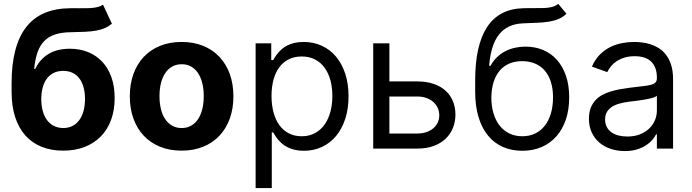

<svg xmlns="http://www.w3.org/2000/svg" viewBox="-20 -770 3585 995"><path d="M560 -647Q542.6 -632.8 522.9 -624.3Q503.2 -615.8 478.2 -611.3Q453.1 -606.9 421.2 -605.3Q389.2 -603.7 347.3 -603Q300.1 -602.6 266.2 -591.6Q232.2 -580.6 209.5 -557.5Q186.8 -534.4 174.4 -498.6Q161.9 -462.7 157 -412.6H162.3Q186.8 -463.1 231.2 -490.2Q275.6 -517.4 341.6 -517.4Q393.8 -517.4 436.6 -500Q479.4 -482.6 510.1 -449.8Q540.8 -416.9 557.5 -369.5Q574.2 -322.1 574.2 -262.1Q574.2 -199.6 555.8 -149.1Q537.3 -98.7 502.7 -63.2Q468 -27.7 418.7 -8.5Q369.3 10.7 307.5 10.7Q245.7 10.7 196.2 -9.1Q146.7 -28.8 112 -67.3Q77.4 -105.8 58.8 -162.6Q40.1 -219.5 40.1 -293.7V-338.4Q40.1 -437.1 59.5 -509.9Q78.8 -582.7 116.8 -630.9Q154.8 -679 211.3 -702.8Q267.8 -726.6 342.3 -727.3Q354 -727.6 365.1 -727.5Q376.1 -727.3 386.4 -727.3Q408.4 -727.3 427.2 -727.5Q446 -727.6 462 -729.4Q478 -731.2 490.9 -734.9Q503.9 -738.6 513.8 -745.7ZM308.2 -106.5Q334.2 -106.5 354.9 -117Q375.7 -127.5 390.3 -146.8Q404.8 -166.2 412.6 -194.1Q420.5 -221.9 420.5 -257.1Q420.5 -291.9 412.6 -319.1Q404.8 -346.2 390.3 -364.9Q375.7 -383.5 354.8 -393.1Q333.8 -402.7 307.5 -402.7Q281.2 -402.7 260.3 -393.1Q239.3 -383.5 224.6 -364.9Q209.9 -346.2 202.1 -319.1Q194.2 -291.9 193.9 -257.1Q193.9 -222.3 201.7 -194.4Q209.5 -166.5 224.3 -147Q239 -127.5 260.3 -117Q281.6 -106.5 308.2 -106.5Z M921.2 10.7Q859 10.7 809.3 -9.6Q759.6 -29.8 724.8 -66.9Q690 -104 671.3 -155.9Q652.7 -207.7 652.7 -270.6Q652.7 -334.2 671.3 -386Q690 -437.9 724.8 -475Q759.6 -512.1 809.3 -532.3Q859 -552.6 921.2 -552.6Q983.3 -552.6 1033 -532.3Q1082.7 -512.1 1117.5 -475Q1152.3 -437.9 1171 -386Q1189.6 -334.2 1189.6 -270.6Q1189.6 -207.7 1171 -155.9Q1152.3 -104 1117.5 -66.9Q1082.7 -29.8 1033 -9.6Q983.3 10.7 921.2 10.7ZM921.9 -106.5Q949.9 -106.5 971.2 -119Q992.5 -131.4 1006.9 -153.4Q1021.3 -175.4 1028.6 -205.8Q1035.9 -236.2 1035.9 -271.7Q1035.9 -307.5 1028.6 -337.7Q1021.3 -367.9 1006.9 -390.1Q992.5 -412.3 971.2 -424.7Q949.9 -437.1 921.9 -437.1Q893.1 -437.1 871.6 -424.7Q850.1 -412.3 835.6 -390.1Q821 -367.9 813.7 -337.7Q806.5 -307.5 806.5 -271.7Q806.5 -236.2 813.7 -205.8Q821 -175.4 835.6 -153.4Q850.1 -131.4 871.6 -119Q893.1 -106.5 921.9 -106.5Z M1304.7 -545.5H1385.7V-458.8H1395.6Q1400.2 -465.9 1406.2 -475.7Q1412.3 -485.4 1421 -495.7Q1429.7 -506 1441.4 -516.3Q1453.1 -526.6 1469.1 -534.6Q1485.1 -542.6 1505.9 -547.6Q1526.6 -552.6 1553.3 -552.6Q1605.1 -552.6 1647.9 -532.8Q1690.7 -513.1 1721.4 -476.4Q1752.1 -439.6 1769.2 -387.8Q1786.2 -335.9 1786.2 -271.3Q1786.2 -206.3 1769.2 -154.1Q1752.1 -101.9 1721.6 -65.2Q1691.1 -28.4 1648.4 -8.5Q1605.8 11.4 1554.7 11.4Q1528.4 11.4 1507.6 6.4Q1486.9 1.4 1470.7 -6.7Q1454.5 -14.9 1442.6 -25Q1430.8 -35.2 1421.7 -45.8Q1412.6 -56.5 1406.4 -66.4Q1400.2 -76.3 1395.6 -83.8H1388.5V204.5H1304.7ZM1387.1 -272.7Q1387.1 -226.6 1397.4 -188Q1407.7 -149.5 1427.4 -122Q1447.1 -94.5 1476.4 -79.2Q1505.7 -63.9 1543.3 -63.9Q1582.7 -63.9 1612.6 -80.3Q1642.4 -96.6 1662.3 -124.8Q1682.2 -153.1 1692.3 -191.1Q1702.4 -229 1702.4 -272.7Q1702.4 -316.1 1692.5 -353.3Q1682.5 -390.6 1662.8 -418.1Q1643.1 -445.7 1613.3 -461.5Q1583.5 -477.3 1543.3 -477.3Q1505 -477.3 1475.9 -462.5Q1446.7 -447.8 1427 -420.8Q1407.3 -393.8 1397.2 -356.2Q1387.1 -318.5 1387.1 -272.7Z M2142.8 -348Q2190.7 -348 2227.6 -335.2Q2264.6 -322.4 2289.6 -299.5Q2314.6 -276.6 2327.4 -245Q2340.2 -213.4 2340.2 -176.1Q2340.2 -139.6 2327.4 -107.4Q2314.6 -75.3 2289.6 -51.3Q2264.6 -27.3 2227.6 -13.7Q2190.7 0 2142.8 0H1914.1V-545.5H1997.9V-348ZM1997.9 -78.1H2142.8Q2167.6 -78.1 2188.6 -85Q2209.5 -92 2224.6 -104.4Q2239.7 -116.8 2248 -134.1Q2256.4 -151.3 2256.4 -171.9Q2256.4 -193.5 2248 -211.5Q2239.7 -229.4 2224.6 -242.4Q2209.5 -255.3 2188.6 -262.6Q2167.6 -269.9 2142.8 -269.9H1997.9Z M2915.5 -698.9Q2897 -680.8 2873.9 -671.3Q2850.9 -661.9 2823.2 -657.5Q2795.5 -653.1 2763 -652Q2730.5 -650.9 2692.5 -649.1Q2649.9 -647.7 2618.4 -632.8Q2587 -617.9 2565.3 -590.2Q2543.7 -562.5 2531.4 -522.2Q2519.2 -481.9 2514.9 -429H2522Q2535.9 -454.5 2555.4 -473.4Q2574.9 -492.2 2598.5 -504.4Q2622.2 -516.7 2649 -522.5Q2675.8 -528.4 2703.8 -528.4Q2751.8 -528.4 2793 -511.5Q2834.2 -494.7 2864.5 -461.5Q2894.9 -428.3 2912.3 -379.3Q2929.7 -330.3 2929.7 -265.6Q2929.7 -201.3 2912.3 -150Q2894.9 -98.7 2862.9 -62.9Q2831 -27 2786.2 -7.8Q2741.5 11.4 2686.8 11.4Q2632.1 11.4 2587 -8.2Q2541.9 -27.7 2509.8 -66.4Q2477.6 -105.1 2460 -162.5Q2442.5 -219.8 2442.5 -295.5V-353.7Q2442.5 -535.9 2504.4 -630Q2566.4 -724.1 2691.1 -727.3Q2707.4 -728 2722.3 -728Q2737.2 -728 2750.7 -728Q2771.7 -728 2789.6 -728.2Q2807.5 -728.3 2822.8 -730.5Q2838.1 -732.6 2850.5 -737Q2862.9 -741.5 2872.9 -750ZM2686.8 -63.9Q2723.7 -63.9 2753.2 -78.1Q2782.7 -92.3 2803.3 -118.6Q2823.9 -144.9 2834.9 -182.2Q2845.9 -219.5 2845.9 -265.6Q2845.9 -310.4 2834.9 -345.3Q2823.9 -380.3 2803.1 -404.3Q2782.3 -428.3 2752.5 -440.7Q2722.7 -453.1 2685.4 -453.1Q2648.8 -453.1 2619.7 -440.7Q2590.6 -428.3 2570 -404.3Q2549.4 -380.3 2538.2 -345.3Q2527 -310.4 2526.3 -265.6Q2526.3 -219.8 2537.5 -182.5Q2548.7 -145.2 2569.4 -119Q2590.2 -92.7 2619.9 -78.3Q2649.5 -63.9 2686.8 -63.9Z M3218 12.8Q3179.3 12.8 3145.2 1.6Q3111.2 -9.6 3086.1 -31.1Q3061.1 -52.6 3046.5 -83.8Q3032 -115.1 3032 -154.8Q3032 -186.1 3040.7 -209.2Q3049.4 -232.2 3064.5 -249.1Q3079.5 -266 3100 -277.2Q3120.4 -288.4 3143.8 -295.6Q3167.3 -302.9 3192.8 -307.5Q3218.4 -312.1 3243.6 -315.3Q3280.9 -320.3 3307.5 -323Q3334.2 -325.6 3351.2 -329.9Q3368.3 -334.2 3376.2 -342Q3384.2 -349.8 3384.2 -365.1V-367.9Q3384.2 -420.5 3355.6 -449.6Q3327.1 -478.7 3269.2 -478.7Q3239.3 -478.7 3215.9 -471.4Q3192.5 -464.1 3175.1 -452.4Q3157.7 -440.7 3146 -426Q3134.2 -411.2 3127.1 -396.3L3047.6 -424.7Q3063.6 -462 3088.2 -486.7Q3112.9 -511.4 3142.2 -525.9Q3171.5 -540.5 3203.5 -546.5Q3235.4 -552.6 3266.3 -552.6Q3283.7 -552.6 3305.4 -550.2Q3327.1 -547.9 3349.4 -541Q3371.8 -534.1 3393.3 -521Q3414.8 -507.8 3431.3 -486.3Q3447.8 -464.8 3457.9 -433.8Q3468 -402.7 3468 -359.4V0H3384.2V-73.9H3380Q3373.6 -60.7 3360.8 -45.5Q3348 -30.2 3328.3 -17.2Q3308.6 -4.3 3281.2 4.3Q3253.9 12.8 3218 12.8ZM3230.8 -62.5Q3268.1 -62.5 3296.7 -74Q3325.3 -85.6 3344.8 -104.4Q3364.3 -123.2 3374.3 -147.5Q3384.2 -171.9 3384.2 -197.4V-274.1Q3380.7 -269.9 3371.1 -266.2Q3361.5 -262.4 3348.4 -259.4Q3335.2 -256.4 3319.8 -253.7Q3304.3 -251.1 3289.4 -249.1Q3274.5 -247.2 3261.4 -245.6Q3248.2 -244 3239.3 -242.9Q3214.8 -239.7 3192.5 -233.8Q3170.1 -228 3153.1 -217.5Q3136 -207 3125.9 -190.9Q3115.8 -174.7 3115.8 -150.6Q3115.8 -128.9 3124.3 -112.4Q3132.8 -95.9 3148.3 -84.7Q3163.7 -73.5 3184.8 -68Q3206 -62.5 3230.8 -62.5Z"/></svg>

Font: Fast_Sans
Style: Regular
Weight: 400
Designer: Rasmus Andersson
Foundry: rsms
Version: Version 3.018;git-588b23468